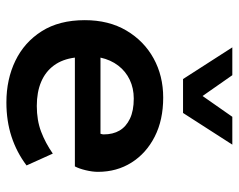

<svg xmlns="http://www.w3.org/2000/svg" viewBox="-93 -643 746 600"><g transform="rotate(90 280.0 -343.0)"><path d="M300 10Q228 10 170 -18Q112 -46 77.5 -100.5Q43 -155 43 -235Q43 -310 75.5 -365Q108 -420 162.5 -450Q217 -480 285 -480Q355 -480 407 -453.5Q459 -427 488 -381Q517 -335 517 -276Q517 -259 512 -238Q507 -217 500 -204H160Q165 -165 184.5 -138.5Q204 -112 236 -98.5Q268 -85 311 -85Q356 -85 391.5 -98.5Q427 -112 460 -135L497 -53Q456 -22 407 -6Q358 10 300 10ZM160 -284H398Q399 -287 399.5 -289.5Q400 -292 400 -294Q400 -323 388 -343.5Q376 -364 351 -376Q326 -388 288 -388Q256 -388 229.5 -375.5Q203 -363 185 -339.5Q167 -316 160 -284ZM227 -542 128 -696H215L280 -603L345 -696H432L333 -542Z"/></g></svg>

Font: Gantari SemiBold
Style: Regular
Weight: 600
Designer: Anugrah Pasau
Foundry: Lafontype
Version: Version 1.000; ttfautohint (v1.8.3)